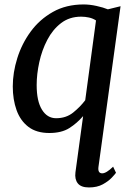

<svg xmlns="http://www.w3.org/2000/svg" viewBox="-20 -588 601 864"><path d="M423 163.5Q419.5 192 440 192Q458.5 192 489 162L502 189.5Q498 195.5 483 211.5Q468 227.5 442.5 241.5Q417 255.5 380.5 255.5Q344.5 255.5 330 237Q315.5 218.5 319.5 187.5L354 -65.5Q326.5 -33.5 291.8 -11.5Q257 10.5 202 10.5Q144 10.5 107.8 -17.2Q71.5 -45 54.5 -92.5Q37.5 -140 37.5 -199Q37.5 -261.5 57.8 -326.2Q78 -391 118 -445.8Q158 -500.5 217.8 -534.2Q277.5 -568 356.5 -568Q384 -568 414.5 -561.2Q445 -554.5 465.5 -546L522.5 -560ZM412 -496Q397.5 -505.5 380.2 -509.2Q363 -513 345 -513Q292.5 -513 254.8 -484Q217 -455 192.8 -408.5Q168.5 -362 156.8 -308.2Q145 -254.5 145 -205Q145 -133 168.8 -94.5Q192.5 -56 232.5 -56Q277.5 -56 309.2 -81.5Q341 -107 363.5 -137Z"/></svg>

Font: Merriweather
Style: Italic
Weight: 400
Italic angle: -7.8°
Designer: Eben Sorkin
Foundry: Eben Sorkin
Version: Version 2.100